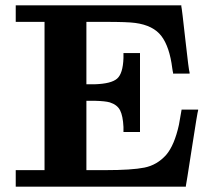

<svg xmlns="http://www.w3.org/2000/svg" viewBox="-20 -700 796 720"><path d="M336 -384Q397 -386 419 -405Q441 -424 443 -482V-501H505V-205H443V-224Q441 -265 430.5 -286Q420 -307 392 -316Q375 -321 336 -322H304V-62H375Q474 -62 521.5 -71.5Q569 -81 603 -119Q634 -155 651 -232Q661 -287 661 -289H723V-286Q721 -284 699.5 -144.5Q678 -5 677 -3V0H39V-62H147V-618H39V-680H660V-676Q662 -670 675 -552Q688 -434 691 -428V-424H629V-428Q628 -430 626 -444Q616 -524 585.5 -564.5Q555 -605 487 -614Q459 -618 374 -618H304V-384Z"/></svg>

Font: KaTeX_Main
Style: Bold
Weight: 700
Version: Version 1.1; ttfautohint (v1.3)